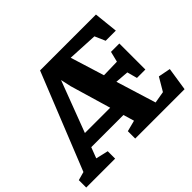

<svg xmlns="http://www.w3.org/2000/svg" viewBox="-158 -1010 1261 1261"><g transform="rotate(-45 473.0 -379.0)"><path d="M2.4 0H271V-68.8L184.6 -88.9L213.4 -164.1H512.2L534.7 -88.4L457.5 -68.4V0H916L940.9 -162.1L856 -178.7L801.8 -86.9L719.7 -72.8L633.8 -351.1L728 -343.8L747.1 -273.4H825.2V-515.1H747.6L729.5 -441.9L606.4 -439L533.2 -674.8L742.7 -664.1L774.4 -591.3H868.7L851.1 -758.3H332L61.5 -85L2.4 -68.8ZM249.5 -259.3 384.8 -616.2 400.9 -543 484.4 -259.3Z"/></g></svg>

Font: Merriweather
Style: Heavy
Weight: 900
Designer: Eben Sorkin ( eben@eyebytes.com )
Foundry: Sorkin Type Co.
Version: Version 1.003